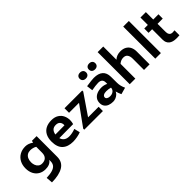

<svg xmlns="http://www.w3.org/2000/svg" viewBox="121 -1820 3133 3133"><g transform="rotate(-45 1687.5 -253.0)"><path d="M539.6 -475.6 539.1 0Q539.1 120.1 445.8 177.2Q352.5 234.4 183.1 235.4L173.8 122.6Q260.7 119.1 312.7 102.3Q364.7 85.4 388.2 54Q411.6 22.5 411.6 -26.9V-56.2Q368.2 11.2 262.2 11.2Q195.3 11.2 144.8 -18.8Q94.2 -48.8 66.4 -103.5Q38.6 -158.2 38.6 -230.5Q38.6 -307.1 69.6 -365.5Q100.6 -423.8 157.2 -456.1Q213.9 -488.3 288.6 -488.3Q358.4 -488.3 423.3 -440.4L431.6 -475.6ZM411.6 -220.7Q411.6 -324.2 412.1 -356.9Q385.7 -373 356.7 -379.6Q327.6 -386.2 301.3 -386.2Q262.2 -386.2 233.4 -368.2Q204.6 -350.1 189 -316.2Q173.3 -282.2 173.3 -235.8Q173.3 -201.2 185.5 -168.7Q197.8 -136.2 223.6 -115.5Q249.5 -94.7 288.1 -94.7Q348.1 -94.7 379.9 -127.7Q411.6 -160.6 411.6 -221.2Z M1111.3 -272.5Q1111.3 -233.4 1099.6 -192.9L778.8 -190.4Q791 -145 825.4 -120.1Q859.9 -95.2 915 -95.2Q947.8 -95.2 984.4 -102.5Q1021 -109.9 1057.6 -124L1082.5 -22.9Q1047.9 -8.3 994.6 1.5Q941.4 11.2 897.9 11.2Q779.3 11.2 713.6 -50.5Q647.9 -112.3 647.9 -240.7Q647.9 -320.8 677 -376.7Q706.1 -432.6 761 -461.2Q815.9 -489.7 893.1 -489.7Q966.3 -489.7 1015.4 -459.2Q1064.5 -428.7 1087.9 -379.4Q1111.3 -330.1 1111.3 -272.5ZM986.3 -292Q986.3 -331.1 962.6 -357.7Q939 -384.3 888.7 -384.3Q837.9 -384.3 810.1 -355.7Q782.2 -327.1 774.9 -277.3L985.8 -279.3Q986.3 -283.7 986.3 -292Z M1163.6 -24.9 1413.1 -370.6H1183.1V-475.6H1592.3V-452.6L1350.1 -98.6H1593.8V0H1163.6Z M2002.4 19Q1979 -29.8 1966.8 -78.6Q1957.5 -54.2 1935.1 -33.7Q1912.6 -13.2 1882.6 -1Q1852.5 11.2 1821.8 11.2Q1772 11.2 1732.7 -3.9Q1693.4 -19 1670.4 -50.8Q1647.5 -82.5 1647.5 -129.9Q1647.5 -179.2 1672.1 -215.1Q1696.8 -251 1742.2 -270.3Q1787.6 -289.6 1848.6 -289.6Q1903.3 -289.6 1957.5 -263.7V-294.9Q1957.5 -339.8 1934.1 -360.6Q1910.6 -381.3 1865.2 -381.3Q1840.8 -381.3 1795.7 -376.2Q1750.5 -371.1 1711.9 -362.8L1698.2 -469.2Q1767.1 -479 1806.2 -483.6Q1845.2 -488.3 1871.6 -488.3Q1974.6 -488.3 2028.1 -441.4Q2081.5 -394.5 2082 -301.8L2083 -161.1Q2083.5 -89.4 2119.1 -13.7ZM1957.5 -176.8Q1912.6 -190.4 1860.8 -190.4Q1819.3 -190.4 1795.4 -175.5Q1771.5 -160.6 1772 -134.3Q1772 -113.3 1793.5 -99.9Q1814.9 -86.4 1849.6 -86.4Q1881.3 -86.4 1906 -98.4Q1930.7 -110.4 1944.1 -130.9Q1957.5 -151.4 1957.5 -176.8ZM1697.8 -640.1Q1697.8 -671.9 1717.8 -690.2Q1737.8 -708.5 1772 -708.5Q1806.2 -708.5 1826.4 -690.2Q1846.7 -671.9 1846.7 -640.1Q1846.7 -608.4 1826.7 -589.8Q1806.6 -571.3 1772.5 -571.3Q1738.3 -571.3 1718 -590.1Q1697.8 -608.9 1697.8 -640.1ZM1910.2 -640.1Q1910.2 -671.9 1929.9 -690.2Q1949.7 -708.5 1983.9 -708.5Q2018.1 -708.5 2038.3 -690.2Q2058.6 -671.9 2058.6 -640.1Q2058.6 -608.4 2038.6 -589.8Q2018.6 -571.3 1984.4 -571.3Q1950.2 -571.3 1930.2 -589.8Q1910.2 -608.4 1910.2 -640.1Z M2671.4 -297.9V0H2542.5V-262.2Q2542.5 -315.4 2519.8 -348.9Q2497.1 -382.3 2444.8 -382.3Q2416 -382.3 2389.9 -371.6Q2363.8 -360.8 2342.3 -341.3V0H2212.9V-740.7H2342.3V-436Q2397.5 -488.3 2484.4 -488.3Q2545.9 -488.3 2587.9 -463.9Q2629.9 -439.5 2650.6 -396.5Q2671.4 -353.5 2671.4 -297.9Z M2802.7 -740.2H2932.1V0H2802.7Z M3307.1 -102.1Q3326.7 -102.1 3351.6 -105.5V8.8Q3320.3 11.7 3287.1 11.7Q3194.8 11.7 3150.4 -26.6Q3106 -64.9 3106 -133.3V-376H3022.9L3023.4 -475.1H3106V-646H3231V-475.1Q3273.4 -475.6 3307.1 -475.6Q3340.8 -475.6 3351.6 -475.6L3351.1 -376.5Q3340.3 -376.5 3306.9 -376.5Q3273.4 -376.5 3231 -376V-186.5Q3231 -151.4 3248.5 -126.7Q3266.1 -102.1 3307.1 -102.1Z"/></g></svg>

Font: Selawik Semibold
Style: Regular
Weight: 600
Designer: Aaron Bell
Foundry: Microsoft Corporation
Version: Version 1.01